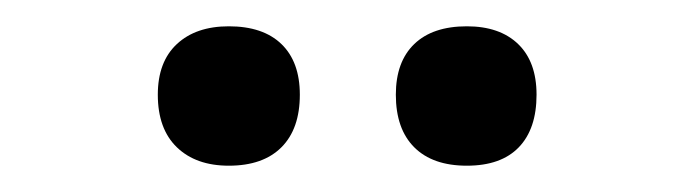

<svg xmlns="http://www.w3.org/2000/svg" viewBox="-20 -726 528 146"><path d="M335 -600Q309 -600 295 -614Q281 -628 281 -654Q281 -679 295 -692.5Q309 -706 335 -706Q360 -706 374 -692.5Q388 -679 388 -654Q388 -628 374.5 -614Q361 -600 335 -600ZM154 -600Q129 -600 114.5 -614Q100 -628 100 -654Q100 -679 114.5 -692.5Q129 -706 154 -706Q180 -706 194 -692.5Q208 -679 208 -654Q208 -628 194 -614Q180 -600 154 -600Z"/></svg>

Font: Nunito ExtraLight SemiBold
Style: Regular
Weight: 600
Version: Version 3.602